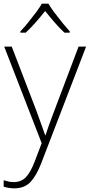

<svg xmlns="http://www.w3.org/2000/svg" viewBox="-23 -850 489 1046"><path d="M0 -596H41L174 -250Q191 -204 203 -170Q215 -136 223 -113H225Q232 -135 244 -169Q256 -203 273 -247L405 -596H446L201 41Q175 108 142.5 142Q110 176 55 176Q25 176 -3 167V132Q11 136 23.5 139Q36 142 52 142Q92 142 117.5 116Q143 90 166 30L204 -70ZM241 -830Q253 -809 273.5 -781.5Q294 -754 316.5 -726.5Q339 -699 357 -679V-672H328Q301 -697 273 -729.5Q245 -762 223 -790Q201 -762 172.5 -729.5Q144 -697 117 -672H88V-679Q107 -699 129.5 -726.5Q152 -754 172.5 -781.5Q193 -809 205 -830Z"/></svg>

Font: Noto Sans Malayalam UI ExtraLight
Style: Regular
Weight: 200
Designer: Jelle Bosma - Monotype Design Team
Foundry: Monotype Imaging Inc.
Version: Version 2.104; ttfautohint (v1.8.4.7-5d5b)